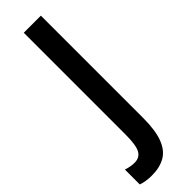

<svg xmlns="http://www.w3.org/2000/svg" viewBox="-363 -715 921 921"><g transform="rotate(-45 97.5 -254.5)"><path d="M18 205Q-1 205 -19 202.5Q-37 200 -54 194V93Q-42 97 -28 100Q-14 103 2 103Q37 103 52 75.5Q67 48 67 -22V-714H183V-20Q183 64 164 113.5Q145 163 108 184Q71 205 18 205Z"/></g></svg>

Font: Noto Sans Lao UI ExtCond SemBd
Style: Regular
Weight: 600
Width: 2
Designer: Monotype Design Team
Foundry: Monotype Imaging Inc.
Version: Version 2.000; ttfautohint (v1.8.4.7-5d5b)